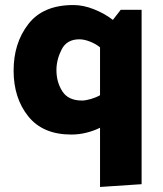

<svg xmlns="http://www.w3.org/2000/svg" viewBox="-20 -523 645 762"><path d="M542 -484V208L377 219V-16Q353 -4 323.5 3.5Q294 11 263 11Q150 11 92 -61.5Q34 -134 34 -243Q34 -352 92.5 -427.5Q151 -503 271 -503Q311 -503 353.5 -486Q396 -469 428 -444L459 -484ZM305 -124Q320 -124 340.5 -130Q361 -136 377 -145V-335Q360 -349 337 -358Q314 -367 295 -367Q245 -367 224.5 -326.5Q204 -286 204 -245Q204 -197 227.5 -160.5Q251 -124 305 -124Z"/></svg>

Font: Palanquin Dark SemiBold
Style: Regular
Weight: 600
Designer: Pria Ravichandran
Version: Version 1.001